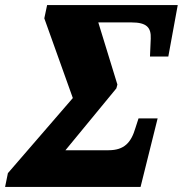

<svg xmlns="http://www.w3.org/2000/svg" viewBox="-57 -734 718 754"><path d="M-37 0H495L562 -269H487L475 -232C458 -174 431 -144 369 -144H200L400 -387L404 -402L329 -646H459C519 -646 537 -626 535 -582L532 -512H604L641 -714H128L117 -662L229 -349L-26 -54Z"/></svg>

Font: Noto Serif Condensed Black
Style: Italic
Weight: 900
Width: 3
Italic angle: -12°
Designer: Monotype Design Team
Foundry: Monotype Imaging Inc.
Version: Version 2.013